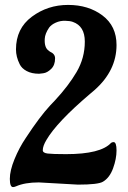

<svg xmlns="http://www.w3.org/2000/svg" viewBox="-20 -741 521 781"><path d="M297 10 138 1Q81 1 45 17Q38 20 33 20Q20 20 20 -13.5Q20 -47 39 -93.5Q58 -140 85 -180Q142 -267 184 -312L203 -332Q258 -391 291.5 -448Q325 -505 325 -572Q325 -635 276 -652Q265 -656 245 -656.5Q225 -657 207 -649Q189 -641 180 -629Q163 -604 162 -583Q160 -547 178 -535L183 -531Q204 -522 204 -504V-503Q204 -476 188 -460.5Q172 -445 156 -443L139 -441Q109 -441 88.5 -452Q68 -463 60 -480Q45 -510 45 -540Q45 -625 109.5 -673Q174 -721 257 -721Q340 -721 397 -678Q454 -635 454 -558Q454 -454 365 -375L345 -358Q211 -244 169 -172Q154 -147 154 -130Q154 -119 173.5 -116.5Q193 -114 249 -114Q390 -114 432 -160Q437 -163 442 -163Q454 -163 454 -129Q454 -95 440 -56.5Q426 -18 399 -2Q380 10 297 10Z"/></svg>

Font: Aladin
Style: Regular
Weight: 400
Designer: Angel Koziupa and Alejandro Paul
Foundry: Angel Koziupa and Alejandro Paul
Version: Version 1.000